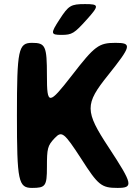

<svg xmlns="http://www.w3.org/2000/svg" viewBox="-20 -921 674 941"><path d="M378 -143C461 -13 477 0 556 0C635 0 631 -18 513 -198C395 -377 395 -410 510 -553C624 -696 628 -711 546 -711C464 -711 444 -696 332 -551C219 -406 210 -404 210 -550C210 -696 203 -711 137 -711C70 -711 63 -678 63 -356C63 -33 70 0 137 0C203 0 210 -9 210 -102C210 -194 213 -207 248 -244C283 -281 294 -272 378 -143ZM272 -826C227 -757 228 -750 281 -750C333 -750 344 -757 406 -826C467 -894 466 -901 397 -901C327 -901 316 -894 272 -826Z"/></svg>

Font: Asimov Print
Style: A
Weight: 500
Designer: Google
Version: Version 2.000980: 2014